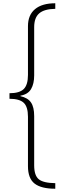

<svg xmlns="http://www.w3.org/2000/svg" viewBox="-20 -793 401 1174"><path d="M318 361Q232 361 191.5 329.5Q151 298 151 223V-79Q151 -140 125 -164.5Q99 -189 38 -189V-223Q99 -223 125 -248.5Q151 -274 151 -335V-633Q151 -701 194 -737Q237 -773 318 -773V-739Q251 -738 220 -711.5Q189 -685 189 -627V-332Q189 -281 170 -248.5Q151 -216 105 -208V-205Q150 -195 169.5 -166.5Q189 -138 189 -83V218Q189 280 217 303Q245 326 318 327Z"/></svg>

Font: Noto Sans Telugu Condensed ExtraLight
Style: Regular
Weight: 200
Width: 3
Designer: Jelle Bosma - Monotype Design Team
Foundry: Monotype Imaging Inc.
Version: Version 2.005; ttfautohint (v1.8.4.7-5d5b)